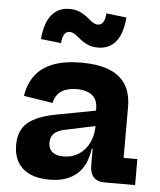

<svg xmlns="http://www.w3.org/2000/svg" viewBox="-56 -865 768 923"><g transform="rotate(5 327.5 -403.0)"><path d="M480.1 0Q447 0 429.2 -19.8Q411.3 -39.5 411.3 -75.7V-194.2L422 -214.2L416 -274.1L411.3 -307.3V-350.8Q411.3 -379.5 399.3 -398.2Q387.3 -416.9 364.5 -426Q341.8 -435.2 310.1 -435.2Q265 -435.2 236.8 -416.8Q208.5 -398.4 200.2 -358.8L60.2 -380.6Q69 -438.9 99.6 -480Q130.2 -521 185.2 -542.5Q240.2 -564 322.7 -564Q399.9 -564 453.6 -543.7Q507.3 -523.5 535.3 -480.6Q563.3 -437.7 563.3 -369.6V-125.5H629.7V0ZM218.5 9.8Q131.9 9.8 87.5 -30.2Q43.1 -70.2 43.1 -143Q43.1 -214.2 87.6 -251.3Q132.1 -288.4 226.9 -305.5L439.6 -345.6V-271.4L270.9 -235.5Q235 -228.4 218.4 -211.7Q201.8 -195 201.8 -167.7Q201.8 -137.9 220.7 -122.5Q239.6 -107.1 274.3 -107.1Q314.7 -107.1 346.8 -127Q378.9 -146.9 397.5 -184.2Q416 -221.6 416 -274.1L441 -156.5H407Q396 -72.8 347.5 -31.5Q299 9.8 218.5 9.8ZM420.5 -810.3 518 -798.9Q511.6 -720.4 479.9 -681.7Q448.3 -643 393.8 -643Q363.6 -643 341.3 -653.7Q318.9 -664.4 297.8 -682.6Q282.9 -695.5 273 -700.9Q263.2 -706.2 252.9 -706.2Q235.9 -706.2 226.8 -691.8Q217.7 -677.4 215.2 -648.9L117.7 -660Q124.5 -738.6 156.2 -777.4Q188 -816.3 242.7 -816.3Q272.7 -816.3 295.4 -805.3Q318.2 -794.4 339.6 -775.7Q355.1 -762.6 364.8 -757.8Q374.4 -753 383.5 -753Q400 -753 409.3 -767.5Q418.5 -781.9 420.5 -810.3Z"/></g></svg>

Font: Hepta Slab ExtraLight
Style: Regular
Weight: 200
Designer: Michael LaGattuta
Foundry: Michael LaGattuta
Version: Version 1.100